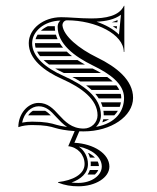

<svg xmlns="http://www.w3.org/2000/svg" viewBox="-20 -461 557 681"><path d="M376.2 -382H396.3C396.5 -384.6 396.8 -387.2 397.1 -389.8C390.2 -386.6 383.2 -384 376.2 -382ZM394.9 -368H380.2C385.1 -364.9 389.7 -361.7 394 -358.5ZM174.6 -368H149.4C139.9 -363.7 131.8 -358.2 125.1 -352H175.5C174.8 -356.6 174.5 -361.3 174.5 -366.1C174.5 -366.7 174.5 -367.4 174.6 -368ZM178.4 -338H113.3C110 -332.9 107.6 -327.5 106 -322H184.3C181.9 -327.2 179.9 -332.5 178.4 -338ZM191.9 -308H104C104 -302.6 104.7 -297.3 106.1 -292H203.6C199.3 -297.2 195.3 -302.5 191.9 -308ZM216.7 -278H111.5C114.2 -272.6 117.7 -267.2 121.8 -262H235.3C228.7 -267.1 222.5 -272.4 216.7 -278ZM254.9 -248H134.6C140.4 -242.5 146.8 -237.2 154 -232H281.5C272.3 -237.1 263.4 -242.4 254.9 -248ZM338.4 -202C329 -207.5 319.1 -212.9 308.6 -218H175.6C185.2 -212.4 195.7 -207.1 206.8 -202ZM360.1 -188H236.3C246 -183 255.6 -177.7 264.8 -172H379.8C373.9 -177.5 367.3 -182.8 360.1 -188ZM392.9 -158H285.5C292.3 -152.9 298.7 -147.6 304.7 -142H403.2C400.5 -147.5 397 -152.8 392.9 -158ZM408.3 -128H318.2C322.5 -122.9 326.5 -117.6 330.1 -112H410C410 -112.7 410 -113.3 410 -114C410 -118.8 409.4 -123.4 408.3 -128ZM404.7 -82C406.6 -87.2 407.9 -92.5 408.8 -98H337.8C340.2 -92.8 342.2 -87.5 343.8 -82ZM398.1 -68H346.8C347.6 -62.8 348 -57.5 348 -52H385.5C390.5 -57 394.7 -62.3 398.1 -68ZM367.2 -38H346.3C345.4 -33.9 344.3 -30 343.1 -27C352.1 -30.1 360.1 -33.8 367.2 -38ZM96.7 -68C90.5 -64.3 84.7 -58.9 79.9 -52H160.1C153.2 -58.9 146.9 -64.3 140.2 -68ZM331 128C330.7 122.5 329.3 117.1 326.8 112H301.6C301.9 114.9 302 117.8 302 120.8C302 123.2 301.9 125.7 301.6 128ZM295.4 82H292.6C295.2 87.2 297.3 92.5 298.9 98H316.8C311.2 92.1 303.9 86.7 295.4 82ZM316.7 158C322.1 153.1 326.1 147.7 328.5 142H298.6C296.7 147.8 294 153.1 290.7 158ZM243.9 45.4 261.2 4.8C266.3 4.9 271.6 5 277 5C373.6 5 452 -48.3 452 -114C452 -176.5 394.1 -223.1 324.5 -257C258.7 -289.1 205.3 -333.5 201.5 -371.1C201.5 -381 208.7 -389 217.5 -389C319.8 -388.9 419 -339.3 419 -277H421V-440L420 -441C402.4 -403.6 354.1 -395.6 303.2 -395.6C283.1 -395.6 262.5 -396.8 243.2 -398C226.4 -399.1 210.6 -400 197 -400C133.5 -400 82 -358.8 82 -308C82 -251.5 136 -209.4 201.1 -180.4C268.4 -150.4 326 -108.9 326 -52C326 -26.1 304 -5 277 -5C234 -5 210.8 -29.9 188.7 -53.6C168.9 -75.6 149.4 -96 117 -96C78.4 -96 45 -57.5 45 -10C60.8 -15.5 77.1 -17.5 94 -17.5C139.5 -17.5 158.3 -12.5 176.7 -6.9C190.7 -2.6 214.4 2 244.9 4L222 57.6C255 60.7 280 87.8 280 120.8C280 157.4 238 178.9 186 184.8V186.8C210 196.2 232.1 199.8 258 199.8C318.7 199.8 368 169 368 129.8C368 84.4 312.9 48.9 243.9 45.4ZM259.6 58.9C304.8 68 341 94.9 341 129.8C341 161.8 303.8 187.8 258 187.8C249.5 187.8 240.7 187.3 233.6 186.5C266.6 174.5 292 153.7 292 120.8C292 94.8 278.5 72 259.6 58.9ZM217.9 -10.7C201.6 -12.9 188.5 -15.8 180.2 -18.3C161.3 -24.1 140.3 -29.5 94 -29.5C82.2 -29.5 69 -28.3 58.5 -26.1C65.1 -60.9 90.8 -84 117 -84C143.6 -84 159.7 -67.9 179.9 -45.5C190.7 -33.8 202.7 -21 217.9 -10.7ZM194.4 -388C187.7 -382.6 184.5 -374.9 184.5 -366.1C184.5 -305.9 242.3 -261.5 310.5 -228.2C368.8 -199.8 420 -163.9 420 -114C420 -67.9 392.5 -24.3 320.8 -11C331.2 -21.6 338 -36.3 338 -52C338 -117.8 273.3 -161.4 206 -191.4C141.4 -220.1 94 -259.9 94 -308C94 -349.2 136.5 -386.8 194.4 -388ZM322.4 -384C354.8 -385.5 386.3 -391.5 409 -408.7L402 -338.4C382.2 -357.8 354.3 -373.2 322.4 -384Z"/></svg>

Font: SortefaxS02
Style: Medium
Weight: 500
Designer: gluk
Foundry: gluk
Version: Version 0.261